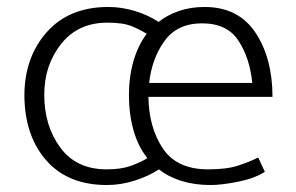

<svg xmlns="http://www.w3.org/2000/svg" viewBox="-20 -518 849 551"><path d="M762 -240H406Q407 -153 447 -92.5Q487 -32 577 -32Q630 -32 662.5 -42.5Q695 -53 721 -66L740 -25Q711 -6 663 3.5Q615 13 585 13Q539 13 501.5 1.5Q464 -10 436 -32Q408 -13 367.5 0Q327 13 287 13Q175 13 113 -57.5Q51 -128 50 -243Q50 -353 114 -425.5Q178 -498 291 -498Q330 -498 368.5 -486Q407 -474 435 -455Q460 -475 493.5 -486.5Q527 -498 567 -498Q664 -498 713 -424.5Q762 -351 762 -240ZM286 -32Q327 -32 354 -41.5Q381 -51 403 -64Q376 -98 363 -144.5Q350 -191 350 -245Q350 -297 363 -342.5Q376 -388 401 -421Q382 -433 357.5 -443Q333 -453 288 -453Q204 -453 155.5 -392Q107 -331 107 -246Q107 -157 153 -94.5Q199 -32 286 -32ZM560 -451Q489 -451 452.5 -401Q416 -351 408 -280H704Q697 -351 664.5 -401Q632 -451 560 -451Z"/></svg>

Font: Palanquin ExtraLight
Style: Regular
Weight: 275
Designer: Pria Ravichandran
Version: Version 1.001